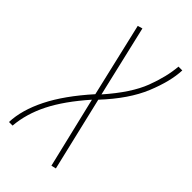

<svg xmlns="http://www.w3.org/2000/svg" viewBox="-188 -586 640 640"><g transform="rotate(45 131.5 -266.0)"><path d="M257 -530H275Q273 -477 244.5 -407.5Q216 -338 146 -263L208 -1L191 3L131 -248Q70 -179 40 -119.5Q10 -60 5 0H-12Q-10 -58 23.5 -125Q57 -192 126 -269L65 -530L82 -535L141 -283Q207 -358 230 -418.5Q253 -479 257 -530Z"/></g></svg>

Font: Georama Condensed Thin
Style: Italic
Weight: 100
Width: 3
Italic angle: -9°
Designer: Jean-Baptiste Levee
Foundry: Production Type
Version: Version 1.000